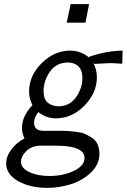

<svg xmlns="http://www.w3.org/2000/svg" viewBox="-20 -699 611 925"><path d="M9.8 88.9Q9.8 53.7 35.4 20.3Q61 -13.2 98.1 -32.2Q85.9 -58.1 85.9 -82Q85.9 -140.1 136.2 -191.9V-192.9Q120.1 -223.6 120.1 -257.8Q120.1 -335 181.2 -395Q242.2 -455.1 317.9 -455.1Q369.6 -455.1 410.2 -420.9L408.2 -424.8Q493.2 -454.6 570.8 -455.1L568.8 -392.1Q562 -392.1 550 -393.1Q538.1 -394 528.6 -394.5Q519 -395 509.8 -395Q500 -395 434.1 -391.1L428.2 -398.9Q447.3 -362.8 446.8 -326.2Q446.8 -252 387 -190.4Q327.1 -128.9 249 -128.9Q203.1 -128.9 164.1 -159.2Q144 -131.3 144 -108.9Q144 -68.8 189.9 -68.8H270Q293.9 -68.8 306.9 -67.9Q319.8 -66.9 346.4 -64Q373 -61 388.9 -54Q404.8 -46.9 422.9 -35.4Q440.9 -23.9 450 -3.9Q459 16.1 459 42Q459 91.8 419.9 130.4Q380.9 168.9 324.5 187.5Q268.1 206.1 207 206.1Q124 206.1 66.9 173.3Q9.8 140.6 9.8 88.9ZM81.1 81.1Q81.1 110.8 121.1 129.9Q161.1 148.9 217.8 148.9Q282.7 148.9 335 124.5Q387.2 100.1 387.2 62Q387.2 2.9 250 2.9H175.8Q132.8 2.9 106.9 28.6Q81.1 54.2 81.1 81.1ZM189.9 -259.8Q189.9 -219.7 211.4 -203.4Q232.9 -187 261.2 -187Q315.4 -187 346.2 -230.5Q377 -273.9 377 -325.2Q377 -359.4 358.4 -378.7Q339.8 -397.9 306.2 -397.9Q252 -397.9 220.9 -354.2Q189.9 -310.5 189.9 -259.8ZM301.3 -589.8 320.3 -679.2H409.2L391.6 -589.8Z"/></svg>

Font: CMU Sans Serif
Style: Oblique
Weight: 500
Italic angle: -12°
Version: Version 0.7.0